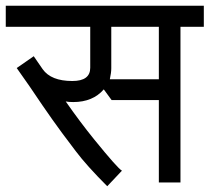

<svg xmlns="http://www.w3.org/2000/svg" viewBox="-30 -633 727 666"><path d="M521 -358V-540H356V-396Q356 -381 351 -358ZM677 -540H596V0H521V-286H357L330 -323Q292 -279 224 -279Q208 -279 198 -281Q249 -208 297 -149Q379 -48 393 -41L342 13Q270 -59 232.5 -109Q195 -159 185.5 -171.5Q176 -184 151.5 -218.5Q127 -253 117 -268Q73 -334 28 -397L87 -438L118 -393Q147 -352 221 -352Q283 -352 283 -398V-540H-10V-613H677Z"/></svg>

Font: Autonym
Style: Regular
Weight: 500
Version: Version 1.0.20131126